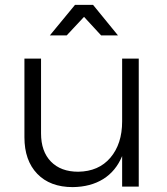

<svg xmlns="http://www.w3.org/2000/svg" viewBox="-20 -764 685 786"><path d="M463 -619H394L324 -695L253 -619H184L287 -744H361ZM548 -524V0H480V-125Q454 -63 402.5 -31Q351 1 278 2Q185 2 132.5 -52.5Q80 -107 80 -202V-524H148V-218Q148 -144 188.5 -102.5Q229 -61 300 -61Q384 -62 432 -118.5Q480 -175 480 -267V-524Z"/></svg>

Font: TypoPRO Montserrat
Style: Regular
Weight: 300
Designer: Julieta Ulanovsky
Foundry: Julieta Ulanovsky
Version: Version 6.001